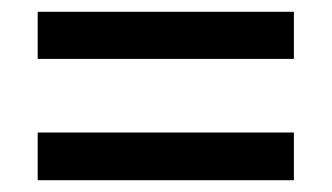

<svg xmlns="http://www.w3.org/2000/svg" viewBox="-20 -515 564 326"><path d="M44 -415V-495H479V-415ZM44 -209V-290H479V-209Z"/></svg>

Font: Noto Sans Tamil SemiCondensed Medium
Style: Regular
Weight: 500
Width: 4
Designer: Jelle Bosma - Monotype Design Team
Foundry: Monotype Imaging Inc.
Version: Version 2.004; ttfautohint (v1.8.4.7-5d5b)